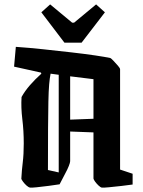

<svg xmlns="http://www.w3.org/2000/svg" viewBox="-20 -843 650 873"><path d="M78 -402Q93 -429 116 -455.5Q139 -482 168 -508L166 -513L44 -540L52 -630Q111 -626 176.5 -619Q242 -612 303.5 -605Q365 -598 412.5 -591Q460 -584 482 -579Q485 -578 495.5 -567Q506 -556 516 -544.5Q526 -533 526 -528V-72L583 -53V-4Q563 -1 532 2.5Q501 6 475 8.5Q449 11 443 10Q437 9 428 0.5Q419 -8 412.5 -17Q406 -26 405 -31V-241L299 -245V-110Q299 -104 293 -88.5Q287 -73 276 -53L251 -5Q232 -2 202 2Q172 6 147 8.5Q122 11 117 10Q110 9 101 1Q92 -7 85 -16.5Q78 -26 77 -30Q79 -69 83.5 -105Q88 -141 88 -191Q88 -248 81.5 -301Q75 -354 78 -402ZM198 -70 247 -59V-503L210 -508Q206 -488 203.5 -459Q201 -430 200 -381.5Q199 -333 198.5 -257.5Q198 -182 198 -70ZM405 -483 299 -496V-299L405 -303ZM273 -649 168 -787 208 -823 308 -740H317L417 -823L457 -787L351 -649Z"/></svg>

Font: Grenze Gotisch SemiBold
Style: Regular
Weight: 600
Designer: Renata Polastri
Foundry: Omnibus-Type
Version: Version 1.001